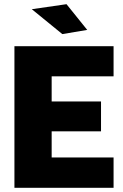

<svg xmlns="http://www.w3.org/2000/svg" viewBox="-20 -898 590 918"><path d="M49 0V-677H523V-533H227V-413H463V-270H227V-145H523V0ZM278 -735 132 -854 298 -878 397 -755Z"/></svg>

Font: Cairo Play Black
Style: Regular
Weight: 900
Version: Version 3.119